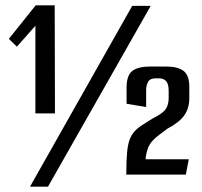

<svg xmlns="http://www.w3.org/2000/svg" viewBox="-20 -652 752 716"><path d="M112 -229V-556L43 -478L13 -507L113 -632H184L185 -229ZM92 44 473 -630H542L159 44ZM451 -1Q451 -52 454 -84.5Q457 -117 465.5 -136.5Q474 -156 488.5 -169Q503 -182 525 -195Q531 -199 537 -202.5Q543 -206 549 -210Q589 -230 599 -246.5Q609 -263 609 -286V-313Q609 -339 599.5 -349.5Q590 -360 572 -360H562Q539 -360 532 -346.5Q525 -333 525 -316V-253L452 -265V-325Q452 -371 473.5 -387.5Q495 -404 541 -404H599Q643 -404 664.5 -387.5Q686 -371 686 -328V-287Q686 -248 667 -221.5Q648 -195 604 -172Q599 -168 593 -163.5Q587 -159 580 -154Q541 -126 532 -100Q523 -74 523 -58H684L673 -1Z"/></svg>

Font: Smooch Sans SemiBold
Style: Bold
Weight: 600
Designer: Robert E. Leuschke
Foundry: Robert E. Leuschke
Version: Version 1.010; ttfautohint (v1.8.3)